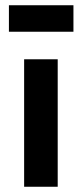

<svg xmlns="http://www.w3.org/2000/svg" viewBox="-20 -712 312 732"><path d="M14 -591V-692H260V-591ZM72 0V-486H200V0Z"/></svg>

Font: Cantarell
Style: Bold
Weight: 700
Designer: Dave Crossland, Nikolaus Waxweiler, Florian Fecher, Jacques Le Bailly, Eben Sorkin, Alexei Vanyashin, Alexios Zavras, Em
Version: Version 0.303